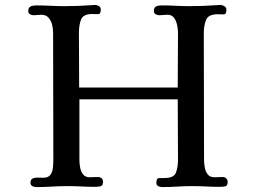

<svg xmlns="http://www.w3.org/2000/svg" viewBox="-20 -757 1040 781"><path d="M906 -18Q906 -1 896.5 1Q887 3 873 3Q845 3 817.5 1.5Q790 0 762 0Q731 0 700.5 2Q670 4 639 4Q631 4 623.5 0Q616 -4 616 -13Q616 -32 626.5 -32.5Q637 -33 651 -33Q687 -33 695.5 -54.5Q704 -76 704 -107Q704 -169 703.5 -230.5Q703 -292 703 -353H303V-106Q303 -92 306 -75.5Q309 -59 318 -47.5Q327 -36 345 -36Q353 -36 361.5 -36.5Q370 -37 379 -37Q387 -37 393 -32Q399 -27 399 -18Q399 -2 389.5 0.5Q380 3 366 3Q338 3 310.5 1.5Q283 0 255 0Q223 0 191 2Q159 4 127 4Q119 4 111.5 0Q104 -4 104 -13Q104 -27 113 -31Q122 -35 134.5 -34.5Q147 -34 156 -34Q177 -34 185.5 -46.5Q194 -59 195.5 -77Q197 -95 197 -109Q197 -238 196.5 -366.5Q196 -495 196 -624Q196 -640 192 -656.5Q188 -673 177.5 -685Q167 -697 148 -697Q140 -697 132.5 -696Q125 -695 117 -695Q109 -695 102 -699Q95 -703 95 -712Q95 -726 104 -730.5Q113 -735 126 -735Q155 -735 184.5 -733.5Q214 -732 244 -732Q271 -732 298 -733Q325 -734 352 -736Q356 -736 359 -736.5Q362 -737 366 -737Q374 -737 382 -732.5Q390 -728 390 -718Q390 -699 378.5 -699.5Q367 -700 355 -700Q318 -700 309.5 -677Q301 -654 301 -624Q301 -569 301.5 -513Q302 -457 302 -401H703Q703 -457 703.5 -513Q704 -569 704 -624Q704 -638 700.5 -655Q697 -672 688 -684.5Q679 -697 661 -697Q652 -697 644 -696Q636 -695 628 -695Q620 -695 613 -699Q606 -703 606 -712Q606 -727 615 -731Q624 -735 637 -735Q666 -735 694 -733.5Q722 -732 751 -732Q778 -732 806 -733Q834 -734 861 -736Q865 -736 868.5 -736.5Q872 -737 876 -737Q884 -737 892.5 -732Q901 -727 901 -717Q901 -698 889 -698.5Q877 -699 865 -699Q828 -699 818.5 -676.5Q809 -654 809 -622Q809 -493 809.5 -364Q810 -235 810 -106Q810 -92 813 -75.5Q816 -59 825 -47.5Q834 -36 852 -36Q860 -36 868.5 -36.5Q877 -37 886 -37Q894 -37 900 -31.5Q906 -26 906 -18Z"/></svg>

Font: Kaisei Tokumin Medium
Style: Regular
Weight: 500
Designer: Font-Kai, 金井和夫
Foundry: KAZUO KANAI
Version: Version 5.003